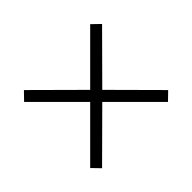

<svg xmlns="http://www.w3.org/2000/svg" viewBox="-98 -566 719 719"><g transform="rotate(45 262.0 -206.5)"><path d="M87 0 262 -175 437 0 469 -31 294 -207 468 -381 437 -413 262 -239 87 -413 56 -381 230 -207 55 -31Z"/></g></svg>

Font: Plus Jakarta Sans ExtraLight
Style: Regular
Weight: 200
Designer: Gumpita Rahayu
Foundry: Tokotype
Version: Version 2.004; ttfautohint (v1.8.3)